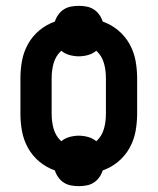

<svg xmlns="http://www.w3.org/2000/svg" viewBox="-20 -589 540 658"><path d="M250 49Q237 49 223.5 46.5Q210 44 199 37Q188 30 180 19Q172 8 168 -5Q139 -15 115 -35Q91 -55 76 -82Q61 -109 55.5 -139Q50 -169 50 -200V-320Q50 -351 55.5 -381Q61 -411 76 -438Q91 -465 115 -485Q139 -505 168 -515Q172 -528 180 -539Q188 -550 199 -557Q210 -564 223.5 -566.5Q237 -569 250 -569Q263 -569 276.5 -566.5Q290 -564 301 -557Q312 -550 320 -539Q328 -528 332 -515Q361 -505 385 -485Q409 -465 424 -438Q439 -411 444.5 -381Q450 -351 450 -320V-200Q450 -169 444.5 -139Q439 -109 424 -82Q409 -55 385 -35Q361 -15 332 -5Q328 8 320 19Q312 30 301 37Q290 44 276.5 46.5Q263 49 250 49ZM190 -105Q202 -115 218 -119.5Q234 -124 250 -124Q266 -124 282 -119.5Q298 -115 310 -105Q320 -114 326.5 -125Q333 -136 336.5 -148.5Q340 -161 341.5 -174Q343 -187 343 -200V-320Q343 -333 341.5 -346Q340 -359 336.5 -371.5Q333 -384 326.5 -395Q320 -406 310 -415Q298 -405 282 -400.5Q266 -396 250 -396Q234 -396 218 -400.5Q202 -405 190 -415Q180 -406 173.5 -395Q167 -384 163.5 -371.5Q160 -359 158.5 -346Q157 -333 157 -320V-200Q157 -187 158.5 -174Q160 -161 163.5 -148.5Q167 -136 173.5 -125Q180 -114 190 -105Z"/></svg>

Font: Iosevka SS18 Extrabold
Style: Regular
Weight: 800
Monospace: yes
Designer: Belleve Invis
Foundry: Belleve Invis
Version: Version 25.1.1; ttfautohint (v1.8.4)